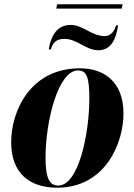

<svg xmlns="http://www.w3.org/2000/svg" viewBox="-20 -864 626 894"><path d="M242 -824H547L551 -844H246ZM207 -634H217C224 -661 239 -683 279 -683C341 -683 379 -630 438 -630C499 -630 521 -685 530 -746H521C514 -726 501 -696 467 -696C406 -696 367 -748 309 -748C247 -748 217 -699 207 -634ZM246 10C470 10 555 -197 555 -335C555 -485 463 -546 352 -546C119 -546 32 -344 32 -202C32 -59 116 10 246 10ZM251 0C211 0 192 -34 192 -129C192 -301 251 -536 343 -536C384 -536 396 -503 396 -405C396 -245 347 0 251 0Z"/></svg>

Font: Noto Serif Display SemiCondensed ExtraBold
Style: Italic
Weight: 800
Width: 4
Italic angle: -12°
Designer: Monotype Design Team
Foundry: Monotype Imaging Inc.
Version: Version 2.009